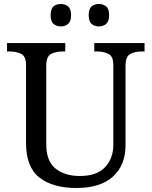

<svg xmlns="http://www.w3.org/2000/svg" viewBox="-20 -929 757 959"><path d="M362 10Q244 10 177 -42Q110 -94 110 -216V-604Q110 -648 85.5 -660Q61 -672 28 -672H15V-714H306V-672H293Q259 -672 235 -659.5Q211 -647 211 -600V-210Q211 -123 258 -86.5Q305 -50 378 -50Q464 -50 505 -94Q546 -138 546 -206V-604Q546 -648 521.5 -660Q497 -672 464 -672H451V-714H702V-672H689Q655 -672 631 -659.5Q607 -647 607 -600V-204Q607 -104 544 -47Q481 10 362 10ZM474 -797Q452 -797 437.5 -809.5Q423 -822 423 -853Q423 -885 437.5 -897Q452 -909 474 -909Q495 -909 510 -897Q525 -885 525 -853Q525 -822 510 -809.5Q495 -797 474 -797ZM284 -797Q262 -797 247.5 -809.5Q233 -822 233 -853Q233 -885 247.5 -897Q262 -909 284 -909Q305 -909 320 -897Q335 -885 335 -853Q335 -822 320 -809.5Q305 -797 284 -797Z"/></svg>

Font: Noto Serif Khitan Small Script
Style: Regular
Weight: 400
Designer: LIU Zhao, ZHANG Congyu, Kushim JIANG
Foundry: Guyu Beijing Co. Ltd.
Version: Version 1.000; ttfautohint (v1.8.4.7-5d5b)